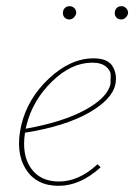

<svg xmlns="http://www.w3.org/2000/svg" viewBox="-20 -599 435 622"><path d="M205 -536Q195 -536 189 -542.5Q183 -549 184 -558Q184 -567 190 -573Q196 -579 205 -579Q214 -579 220.5 -573Q227 -567 227 -557Q226 -549 219.5 -542.5Q213 -536 205 -536ZM374 -579Q382 -579 388.5 -572.5Q395 -566 395 -557Q394 -549 387.5 -542.5Q381 -536 373 -536Q363 -536 357 -542.5Q351 -549 352 -558Q352 -567 358 -573Q364 -579 374 -579ZM283 -410Q329 -410 344.5 -384.5Q360 -359 354 -327Q344 -277 267.5 -233.5Q191 -190 61 -169Q50 -98 80 -54.5Q110 -11 171 -11Q236 -11 296 -67L306 -57Q240 3 170 3Q97 3 63 -52Q29 -107 49 -194Q70 -281 139.5 -345.5Q209 -410 283 -410ZM338 -327Q338 -339 338.5 -354.5Q339 -370 323.5 -383Q308 -396 279 -396Q211 -396 148.5 -335Q86 -274 66 -194L63 -182Q182 -203 255 -242.5Q328 -282 338 -327Z"/></svg>

Font: EauTestText Thin
Style: Italic
Weight: 250
Italic angle: -12°
Designer: Christian Thalmann (Catharsis Fonts)
Version: Version 0.001;PS 000.001;hotconv 1.0.88;makeotf.lib2.5.64775